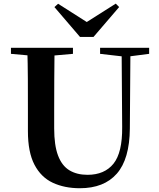

<svg xmlns="http://www.w3.org/2000/svg" viewBox="-20 -999 858 1038"><path d="M294.1 -978.7 485.6 -856.7H412.4L605.9 -979.4L624.1 -960.8L485.4 -799.2H412.6L274.2 -960.8ZM411.6 18.6Q328.6 18.6 265.1 -11.1Q201.7 -40.8 166.3 -108.6Q130.9 -176.3 130.9 -290V-400.9Q130.9 -485.1 130.6 -570.6Q130.2 -656.1 127.5 -740.5H274.9Q273.9 -656.3 273.4 -571.6Q272.9 -486.9 272.9 -400.9V-305Q272.9 -213.4 293.8 -158.2Q314.7 -102.9 355.1 -78.4Q395.4 -53.9 453 -53.9Q545.1 -53.9 593.5 -114Q641.9 -174.1 640.5 -312.5L637.5 -740.5H685.2L682 -304.3Q680.6 -138.8 611.5 -60.1Q542.4 18.6 411.6 18.6ZM39.2 -707.9V-740.5H374.4V-707.9L218.8 -694.2H191.8ZM521.1 -707.9V-740.5H786.3V-707.9L674.7 -693.5H646.5Z"/></svg>

Font: Source Han Serif JP VF
Style: Regular
Weight: 250
Designer: Ryoko NISHIZUKA 西塚涼子 (kana & ideographs); Frank Grießhammer (Latin, Greek & Cyrillic); Wenlong ZHANG 张文龙 (bopomofo); San
Foundry: Adobe
Version: Version 2.001;hotconv 1.1.0;makeotfexe 2.6.0